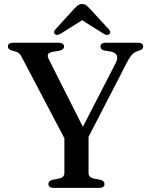

<svg xmlns="http://www.w3.org/2000/svg" viewBox="-20 -906 723 926"><path d="M397 -226.5 307.5 -207 86.5 -627.5Q79 -642.5 72.5 -648.5Q66 -654.5 54.5 -657.5L38.5 -662Q27 -665.5 22.5 -670.2Q18 -675 18 -681.5Q18 -690.5 24.5 -695.2Q31 -700 44 -700H261.5Q275 -700 282 -695.2Q289 -690.5 289 -681.5Q289 -666.5 265 -661L236 -656.5Q216.5 -652.5 212 -644.8Q207.5 -637 215 -621L394 -266L353 -242.5L538 -602Q549 -623.5 544 -637.5Q539 -651.5 515.5 -657L482.5 -662.5Q474 -664.5 469.2 -669.2Q464.5 -674 464.5 -681.5Q464.5 -690.5 471 -695.2Q477.5 -700 490 -700H644.5Q657.5 -700 664 -695.2Q670.5 -690.5 670.5 -681.5Q670.5 -675 666.5 -670.5Q662.5 -666 651 -662L643.5 -659.5Q633 -656 625 -650Q617 -644 608.5 -632.2Q600 -620.5 589 -598.5ZM290.5 -254H407V-72Q407 -61 413.5 -54.2Q420 -47.5 432 -45L465 -38.5Q484 -33.5 484 -18.5Q484 -10 478 -5Q472 0 459.5 0H238Q225.5 0 219.5 -5Q213.5 -10 213.5 -18.5Q213.5 -33.5 232.5 -38.5L265.5 -45Q277.5 -47.5 284 -54.2Q290.5 -61 290.5 -72ZM396 -821H356L479.5 -743.5Q497 -733 507 -741Q511.5 -744 511.8 -750.2Q512 -756.5 505.5 -764L412.5 -865Q403 -875 395.5 -880.8Q388 -886.5 376.5 -886.5Q365 -886.5 357 -880.8Q349 -875 339 -865L247 -764Q240 -756.5 240.5 -750.2Q241 -744 245.5 -741Q255.5 -733 272.5 -743.5Z"/></svg>

Font: Fraunces 10pt
Style: Regular
Weight: 400
Version: Version 1.000;[b76b70a41]